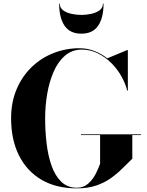

<svg xmlns="http://www.w3.org/2000/svg" viewBox="-20 -1025 805 1055"><path d="M308.5 -1005Q308.5 -982 326.8 -968.5Q345 -955 372.5 -949Q400 -943 427 -943Q454 -943 481.5 -949Q509 -955 527.2 -968.5Q545.5 -982 545.5 -1005H549Q549 -928 519.5 -884Q490 -840 427 -840Q364 -840 334.5 -884Q305 -928 305 -1005ZM425 -287H755V-283H707V-153Q680 -127 651.8 -98.8Q623.5 -70.5 588.8 -45.8Q554 -21 508.5 -5.5Q463 10 402 10Q289 10 208.2 -37.2Q127.5 -84.5 84.2 -171Q41 -257.5 41 -375Q41 -463 71 -534Q101 -605 153 -655.5Q205 -706 273 -733Q341 -760 417 -760Q459.5 -760 498.2 -745Q537 -730 569.5 -704.5L679 -750H682.5V-527H679Q669.5 -566 647 -606Q624.5 -646 591.2 -679Q558 -712 517 -732.2Q476 -752.5 430 -752.5Q376 -752.5 337.8 -719.8Q299.5 -687 275.2 -632Q251 -577 239.5 -510Q228 -443 228 -375Q228 -307 235.8 -239.2Q243.5 -171.5 262.8 -116Q282 -60.5 316 -27Q350 6.5 402 6.5Q440 6.5 465.5 -16.8Q491 -40 506.5 -71Q522 -102 530 -125V-283H425Z"/></svg>

Font: Bodoni* 48
Style: Bold
Weight: 700
Version: Version 2.2